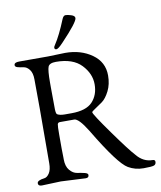

<svg xmlns="http://www.w3.org/2000/svg" viewBox="-99 -1004 916 1091"><g transform="rotate(-10 359.0 -459.0)"><path d="M259 -755C259 -747.7 262.7 -744 270 -744C277.3 -744 290.7 -754.3 310 -775C374.7 -843 407 -884.7 407 -900C407 -908.7 400.2 -915.2 386.5 -919.5C372.8 -923.8 362 -926 354 -926C346 -926 339.3 -919.7 334 -907C310 -847.7 287.3 -802 266 -770C261.3 -763.3 259 -758.3 259 -755ZM118 -428 117 -113C117 -88.3 112.7 -69.3 104 -56C95.3 -42.7 85.7 -35.3 75 -34C47 -30.7 33 -23.3 33 -12C33 -1.3 40 4 54 4L164 0L307 7C319 7 325 1.7 325 -9C325 -15.7 318.7 -20.5 306 -23.5C293.3 -26.5 279.2 -29.2 263.5 -31.5C247.8 -33.8 233.7 -42.5 221 -57.5C208.3 -72.5 202 -93.7 202 -121V-130L201 -183V-264C201 -296.7 201.8 -316.3 203.5 -323C205.2 -329.7 210 -333 218 -333H300C317.3 -333 342 -307 374 -255C457.3 -115.7 517 -35.7 553 -15C579 0.3 608.2 8 640.5 8C672.8 8 693 6.3 701 3C709 -0.3 713 -7 713 -17C713 -25 708.3 -29 699 -29C663 -29 632.3 -44.7 607 -76C586.3 -98 548 -148.2 492 -226.5C436 -304.8 408 -348 408 -356C408 -358.7 414.5 -364.2 427.5 -372.5C440.5 -380.8 454.8 -390.7 470.5 -402C486.2 -413.3 500.5 -431.8 513.5 -457.5C526.5 -483.2 533 -513 533 -547C533 -598.3 511.7 -639.2 469 -669.5C426.3 -699.8 375 -715 315 -715L215 -712H49C29.7 -712 20 -706.7 20 -696C20 -689.3 25 -684.7 35 -682C45 -679.3 56.2 -677.2 68.5 -675.5C80.8 -673.8 92 -666.5 102 -653.5C112 -640.5 117 -621.7 117 -597ZM201 -536V-564C201 -611.3 203.7 -641.5 209 -654.5C214.3 -667.5 229.3 -674 254 -674C319.3 -674 368.2 -657 400.5 -623C432.8 -589 449 -551.5 449 -510.5C449 -469.5 436.8 -436 412.5 -410C388.2 -384 347.7 -371 291 -371H252C233.3 -371 219 -374 209 -380C205 -382.7 202.7 -392.2 202 -408.5C201.3 -424.8 201 -467.3 201 -536Z"/></g></svg>

Font: Sorts Mill Goudy
Style: Regular
Weight: 400
Version: Version 003.101